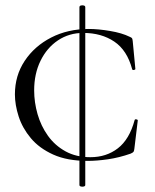

<svg xmlns="http://www.w3.org/2000/svg" viewBox="-20 -588 578 716"><path d="M276.2 102V-561Q276.2 -566 281.7 -567.5Q287.2 -569 292.6 -567.5Q298 -566 298 -561V102Q298 106 292.6 107.5Q287.2 109 281.7 107.5Q276.2 106 276.2 102ZM311.2 -480Q346.2 -480 390.6 -472.5Q435 -465 463.2 -451Q471 -448 472.6 -445Q474.2 -442 475 -434L484.8 -331Q484.8 -328 479.4 -327Q474 -326 472.8 -330Q454.2 -400.4 406.3 -432.8Q358.4 -465.2 290.4 -465.2Q237.6 -465.2 196.2 -437.5Q154.8 -409.8 131.1 -361.3Q107.4 -312.8 107.4 -251Q107.4 -206.4 120.1 -162.2Q132.8 -118 158.8 -81.7Q184.8 -45.4 224.4 -23.6Q264 -1.8 317.2 -1.8Q376.6 -1.8 419.6 -35Q462.6 -68.2 482 -140Q483.2 -144 488.5 -143Q493.8 -142 493.8 -139L481 -33Q480 -25 478 -22Q476 -19 467 -15Q424 0 382.6 6Q341.2 12 307 12Q230.8 12 178.7 -11.5Q126.6 -35 95.1 -72.6Q63.6 -110.2 49.6 -153.6Q35.6 -197 35.6 -236Q35.6 -306 72.1 -361Q108.6 -416 170.8 -448Q233 -480 311.2 -480Z"/></svg>

Font: Cormorant Light
Style: Regular
Weight: 300
Designer: Christian Thalmann (Catharsis Fonts)
Foundry: Catharsis Fonts
Version: Version 4.000